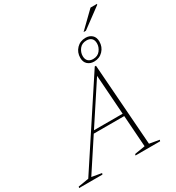

<svg xmlns="http://www.w3.org/2000/svg" viewBox="-303 -1203 1238 1349"><g transform="rotate(-30 316.0 -529.0)"><path d="M204.5 -279.5 212 -299.5H485L478 -279.5ZM518.5 -24.5 598.5 -10.5 595 0H395L398.5 -10.5L483 -24.5L440 -637H452.5L50.5 -24.5L130.5 -10.5L127 0H-62.5L-59.5 -10.5L26 -24.5L460 -685H470ZM504 -892Q535.5 -892 555.8 -873.5Q576 -855 576 -821Q576 -777 547.2 -746.8Q518.5 -716.5 474 -716.5Q443 -716.5 422.5 -735Q402 -753.5 402 -787.5Q402 -832 430.8 -862Q459.5 -892 504 -892ZM477 -735.5Q514.5 -735.5 534.8 -761.8Q555 -788 555 -818Q555 -845 540.5 -858.8Q526 -872.5 501 -872.5Q463 -872.5 443 -846.5Q423 -820.5 423 -790.5Q423 -763.5 437.5 -749.5Q452 -735.5 477 -735.5ZM513 -933.5 641 -1058H693.5L691.5 -1051.5L532 -933.5Z"/></g></svg>

Font: Newsreader 24pt ExtraLight
Style: Italic
Weight: 250
Italic angle: -17°
Designer: Hugues Gentile
Foundry: Production Type
Version: Version 1.003